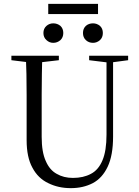

<svg xmlns="http://www.w3.org/2000/svg" viewBox="-20 -959 722 995"><path d="M347 16Q411 16 461 -10Q510 -36 538 -95Q566 -154 566 -251V-670H532V-262Q532 -177 511 -128Q490 -78 451 -58Q412 -37 358 -37Q310 -37 274 -58Q237 -78 217 -125Q196 -171 196 -250V-360V-468Q196 -523 197 -575Q198 -627 199 -670H114Q116 -627 117 -575Q118 -522 118 -467V-360V-233Q118 -144 148 -90Q177 -35 230 -10Q282 16 347 16ZM39 -647 146 -634H173L285 -647V-670H39ZM442 -647 540 -635H554L644 -647V-670H442ZM256 -737Q277 -737 293 -751Q308 -765 308 -788Q308 -811 293 -825Q277 -838 256 -838Q236 -838 221 -825Q205 -811 205 -788Q205 -765 221 -751Q236 -737 256 -737ZM462 -737Q482 -737 498 -751Q513 -765 513 -788Q513 -811 498 -825Q482 -838 462 -838Q440 -838 425 -825Q410 -811 410 -788Q410 -765 425 -751Q440 -737 462 -737ZM230 -886H488V-939H230Z"/></svg>

Font: Source Serif 4 48pt
Style: Regular
Weight: 400
Designer: Frank Grie√ühammer
Foundry: Adobe Systems Incorporated
Version: Version 4.004;hotconv 1.0.116;makeotfexe 2.5.65601